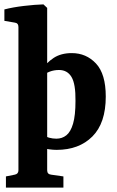

<svg xmlns="http://www.w3.org/2000/svg" viewBox="-26 -675 532 875"><path d="M232 8Q216 8 198.5 5.5Q181 3 163 -1L169 -66Q181 -52 197.5 -47.5Q214 -43 231 -43Q257 -43 276.5 -58.5Q296 -74 307 -111.5Q318 -149 318 -215Q319 -292 300 -324Q281 -356 243 -356Q220 -356 200.5 -348.5Q181 -341 173 -331L162 -354Q185 -389 218.5 -411Q252 -433 301 -433Q367 -433 411.5 -385.5Q456 -338 456 -235Q456 -114 395 -53Q334 8 232 8ZM189 -639V101Q189 119 207 121L263 129V180H1V129L41 121Q58 118 58 101V-552Q58 -570 41 -572L-6 -580V-632Q32 -642 83 -648Q134 -654 172 -655Z"/></svg>

Font: Yrsa
Style: Bold
Weight: 700
Version: Version 2.004